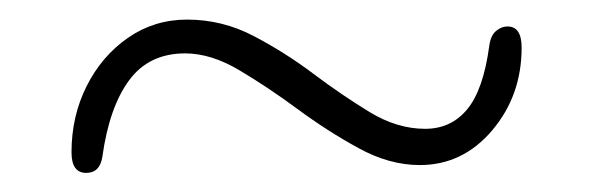

<svg xmlns="http://www.w3.org/2000/svg" viewBox="-20 -448 606 196"><path d="M408.5 -279.5Q377.5 -279.5 346 -296.8Q314.5 -314 284 -336.5Q253.5 -359 224.5 -376.2Q195.5 -393.5 169 -393.5Q132 -393.5 111.8 -366Q91.5 -338.5 84.5 -288Q82 -271.5 68 -271.5Q53 -271.5 53 -292.5Q53 -329.5 68.5 -360.2Q84 -391 110.8 -409.5Q137.5 -428 171 -428Q207 -428 239 -411.2Q271 -394.5 300.2 -372.5Q329.5 -350.5 357.5 -333.5Q385.5 -316.5 414 -316.5Q440.5 -316.5 457 -336.5Q473.5 -356.5 479.5 -401.5Q481 -412 486.5 -416.5Q492 -421 498 -421Q512.5 -421 512.5 -399.5Q512.5 -350.5 482.5 -315Q452.5 -279.5 408.5 -279.5Z"/></svg>

Font: Fraunces 72pt SuperSoft Thin
Style: Regular
Weight: 100
Version: Version 1.000;[b76b70a41]